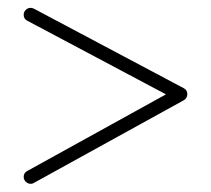

<svg xmlns="http://www.w3.org/2000/svg" viewBox="-20 -462 526 479"><path d="M64.5 -440.4 438 -242.2Q447.3 -237.8 447.3 -227.1Q447.3 -217.3 438.5 -211.9L64.9 -5.9Q61.5 -3.4 56.6 -3.4Q49.8 -3.4 44.4 -8.5Q39.1 -13.7 39.1 -20.5Q39.1 -31.2 48.3 -35.6L394 -226.6L48.3 -410.2Q39.1 -414.6 39.1 -425.3Q39.1 -432.1 44.2 -437.3Q49.3 -442.4 56.2 -442.4Q60.5 -442.4 64.5 -440.4Z"/></svg>

Font: Manjari Thin
Style: Regular
Weight: 100
Designer: Santhosh Thottingal <santhosh.thottingal@gmail.com>
Version: Version 2.000